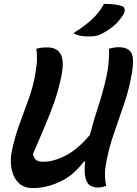

<svg xmlns="http://www.w3.org/2000/svg" viewBox="-20 -951 702 984"><path d="M150 13Q102 13 75 -14Q48 -41 39.5 -84Q31 -127 40 -173Q53 -240 77.5 -308Q102 -376 126.5 -443Q151 -510 161 -573Q169 -617 169.5 -647Q170 -677 166 -701Q183 -706 196.5 -707Q210 -708 223 -708Q274 -708 292.5 -670.5Q311 -633 292 -549Q278 -484 257 -424.5Q236 -365 209 -302Q182 -239 149 -162Q153 -140 165.5 -131Q178 -122 200 -122Q257 -122 319 -155Q381 -188 441 -260Q459 -331 483 -404Q507 -477 524 -551.5Q541 -626 539 -702Q554 -705 564.5 -707Q575 -709 588 -709Q637 -709 653 -680.5Q669 -652 656 -576Q642 -494 615.5 -417Q589 -340 562.5 -263Q536 -186 522 -105Q517 -77 518 -49.5Q519 -22 524 1Q512 6 502 8Q492 10 481 10Q458 10 441.5 -0.5Q425 -11 418 -39.5Q411 -68 416 -123H410Q356 -51 286 -19Q216 13 150 13ZM513 -931Q540 -931 564 -928.5Q588 -926 605 -920Q617 -916 619 -904Q621 -892 613 -878Q593 -845 566.5 -821.5Q540 -798 505 -780Q487 -770 471 -767Q455 -764 432 -764Q407 -764 388.5 -768.5Q370 -773 356 -781Q411 -815 449 -849.5Q487 -884 513 -931Z"/></svg>

Font: Recursive Sn Csl St SmB
Style: Italic
Weight: 600
Italic angle: -15°
Version: Version 1.079;hotconv 1.0.112;makeotfexe 2.5.65598; ttfautoh